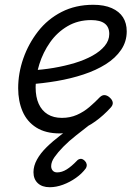

<svg xmlns="http://www.w3.org/2000/svg" viewBox="-20 -539 566 803"><path d="M230 19Q171 19 132 -5.5Q93 -30 74.5 -73Q56 -116 56 -170Q56 -233 77.5 -294.5Q99 -356 139 -407.5Q179 -459 237.5 -489Q296 -519 370 -519Q416 -519 447.5 -505Q479 -491 494.5 -466.5Q510 -442 510 -408Q510 -365 486.5 -330.5Q463 -296 422.5 -270.5Q382 -245 329 -227.5Q276 -210 217 -200Q158 -190 98 -186L111 -245Q157 -247 204 -255Q251 -263 292.5 -275.5Q334 -288 366.5 -306Q399 -324 418 -347Q437 -370 437 -397Q437 -426 418 -440.5Q399 -455 361 -455Q306 -455 262.5 -429.5Q219 -404 189.5 -362Q160 -320 144.5 -270.5Q129 -221 129 -174Q129 -133 142 -104.5Q155 -76 179.5 -61Q204 -46 239 -46Q273 -46 301.5 -58.5Q330 -71 354 -91.5Q378 -112 398 -133Q409 -143 420 -141Q431 -139 440 -130Q450 -121 451.5 -110.5Q453 -100 443 -89Q413 -56 379 -31.5Q345 -7 307.5 6Q270 19 230 19ZM188 244Q156 244 138 227Q120 210 120 181Q120 155 134.5 128.5Q149 102 175 76.5Q201 51 234.5 25.5Q268 0 306 -27L360 -26V-21Q328 4 298 27.5Q268 51 245 74.5Q222 98 208 118Q194 138 194 156Q194 167 200.5 174.5Q207 182 219 182Q239 182 259 169.5Q279 157 302 133Q307 127 316 125.5Q325 124 335 134Q341 140 342.5 148Q344 156 339 165Q323 187 297.5 205Q272 223 243.5 233.5Q215 244 188 244Z"/></svg>

Font: Playwrite CU Light
Style: Regular
Weight: 300
Designer: Veronika Burian, José Scaglione
Foundry: TypeTogether
Version: Version 1.002